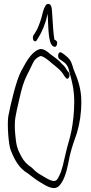

<svg xmlns="http://www.w3.org/2000/svg" viewBox="-20 -908 462 975"><path d="M22 -317C16 -276 23 -172 35 -144C56 -92 77 -54 122 -27C145 -10 161 4 180 15L205 30C219 38 237 47 254 47C262 47 271 44 278 38C302 16 317 -30 326 -76L335 -120C345 -160 357 -195 371 -234C385 -282 393 -332 393 -392C393 -459 374 -508 354 -555C344 -587 342 -600 321 -619C307 -632 302 -635 290 -642C273 -647 271 -615 282 -608C292 -601 298 -598 310 -588C324 -574 327 -566 333 -540C345 -498 357 -453 357 -392C357 -337 351 -288 343 -245C335 -203 323 -172 314 -131C304 -90 296 -42 279 -12C273 1 267 11 254 11C248 11 243 10 236 7C219 0 204 -10 189 -19C171 -28 156 -42 141 -57C117 -73 102 -88 88 -114C68 -151 62 -169 57 -230C54 -265 55 -292 58 -311C61 -331 68 -361 77 -400C91 -463 99 -490 119 -531C131 -552 144 -584 154 -600C159 -608 181 -626 190 -623C209 -617 227 -601 243 -587C266 -568 290 -552 306 -523L314 -513C316 -510 318 -508 321 -508C327 -508 333 -516 333 -526C333 -531 332 -536 330 -539L322 -549C312 -565 308 -572 294 -584C276 -606 253 -619 232 -636C221 -646 206 -657 192 -659C174 -662 146 -639 135 -624C119 -606 101 -572 88 -548C62 -499 35 -384 22 -317ZM147 -716C147 -705 152 -698 159 -698C162 -698 165 -701 167 -704L174 -716C195 -748 212 -791 222 -838L223 -818C226 -774 224 -686 250 -673C258 -668 266 -669 269 -682C274 -699 263 -704 256 -707V-708C251 -738 248 -787 246 -822C244 -848 245 -877 234 -885C207 -903 197 -841 190 -816C181 -788 172 -762 158 -741L150 -729C148 -725 147 -721 147 -716Z"/></svg>

Font: Stray Cat
Style: SuCn
Weight: 400
Version: Version 1.0